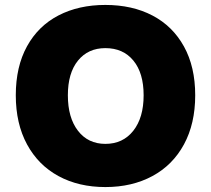

<svg xmlns="http://www.w3.org/2000/svg" viewBox="-20 -745 855 778"><path d="M44 -359Q44 -475 89.5 -557.5Q135 -640 217 -682.5Q299 -725 407 -725Q516 -725 598 -682Q680 -639 725.5 -556.5Q771 -474 771 -359Q771 -244 725.5 -160Q680 -76 597.5 -31.5Q515 13 407 13Q299 13 217 -31.5Q135 -76 89.5 -160Q44 -244 44 -359ZM562 -359Q562 -449 520.5 -499.5Q479 -550 407 -550Q337 -550 296 -499.5Q255 -449 255 -359Q255 -268 296 -215Q337 -162 407 -162Q478 -162 520 -215Q562 -268 562 -359Z"/></svg>

Font: Nebula Sans Black
Style: Regular
Weight: 900
Designer: Paul D. Hunt for Adobe (as Source Sans)
Foundry: Nebula Entertainment & Broadcasting LLC
Version: Version 1.010